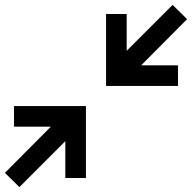

<svg xmlns="http://www.w3.org/2000/svg" viewBox="-20 -751 782 782"><path d="M683 -731 496 -544V-694H412V-401H705V-485H555L742 -673ZM37 -319V-235H187L0 -47L59 11L246 -176V-26H330V-319Z"/></svg>

Font: Liga JetBrainsMono Nerd Font
Style: Regular
Weight: 400
Designer: Philipp Nurullin, Konstantin Bulenkov
Foundry: JetBrains
Version: Version 2.225; ttfautohint (v1.8.3)